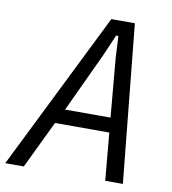

<svg xmlns="http://www.w3.org/2000/svg" viewBox="-110 -767 749 836"><g transform="rotate(10 264.0 -349.0)"><path d="M411 0 392 -210H152L51 0H-31L315 -698H419L489 0ZM363 -534 358 -631H348L306 -534L185 -275H386Z"/></g></svg>

Font: IBM Plex Sans Cond
Style: Italic
Weight: 400
Width: 3
Italic angle: -11°
Designer: Mike Abbink, Paul van der Laan, Pieter van Rosmalen
Foundry: Bold Monday
Version: Version 1.3